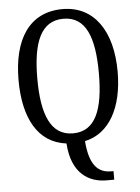

<svg xmlns="http://www.w3.org/2000/svg" viewBox="-62 -773 765 1050"><g transform="rotate(-5 320.5 -248.0)"><path d="M480 229H522V182H508C440 182 391 140 381 5C517 -24 592 -162 592 -358C592 -580 495 -725 321 -725C137 -725 48 -580 48 -359C48 -151 123 -10 279 9C290 180 388 229 480 229ZM320 -43C198 -43 151 -160 151 -358C151 -557 198 -672 321 -672C444 -672 489 -557 489 -358C489 -160 444 -43 320 -43Z"/></g></svg>

Font: Noto Serif Lao Condensed
Style: Regular
Weight: 400
Width: 3
Designer: Monotype Design Team
Foundry: Monotype Imaging Inc.
Version: Version 2.003